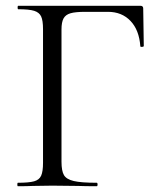

<svg xmlns="http://www.w3.org/2000/svg" viewBox="-20 -645 553 665"><path d="M42 -12Q80 -12 98 -17Q116 -22 122.5 -36.5Q129 -51 129 -81V-544Q129 -574 122.5 -588Q116 -602 98.5 -607.5Q81 -613 43 -613Q41 -613 41 -619Q41 -625 43 -625H466Q476 -625 476 -616L478 -486Q478 -483 472 -482.5Q466 -482 466 -485Q462 -541 432 -572.5Q402 -604 354 -604H275Q241 -604 224 -599Q207 -594 200 -581Q193 -568 193 -543V-85Q193 -53 201.5 -38.5Q210 -24 235.5 -18Q261 -12 315 -12Q318 -12 318 -6Q318 0 315 0Q274 0 251 -1L161 -2L93 -1Q75 0 42 0Q40 0 40 -6Q40 -12 42 -12Z"/></svg>

Font: Cormorant SC
Style: Regular
Weight: 400
Designer: Christian Thalmann (Catharsis Fonts)
Foundry: Catharsis Fonts
Version: Version 4.000